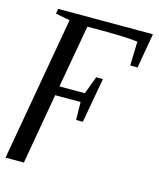

<svg xmlns="http://www.w3.org/2000/svg" viewBox="-104 -533 679 820"><g transform="rotate(15 235.0 -123.0)"><path d="M470.2 -459 443.4 -305.2H411.1L414.1 -411.1Q362.8 -418 257.3 -418H191.4L142.1 -140.6H254.4L283.7 -218.8H313.5L277.8 -20.5H248L246.6 -99.6H134.3L79.6 212.9H-1.5L110.8 -424.8L47.4 -437L51.3 -459Z"/></g></svg>

Font: Liberation Serif
Style: Italic
Weight: 400
Italic angle: -16.333°
Designer: Steve Matteson
Foundry: Ascender Corporation
Version: Version 2.1.5